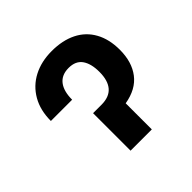

<svg xmlns="http://www.w3.org/2000/svg" viewBox="-139 -677 817 817"><g transform="rotate(-45 269.5 -268.5)"><path d="M271.5 -537.1Q335.9 -537.1 383.1 -513.7Q430.2 -490.2 455.3 -444.8Q480.5 -399.4 480.5 -335.9Q480.5 -262.7 444.8 -216.1Q409.2 -169.4 336.9 -157.2V0H209V-225.6H259.8Q352.5 -225.6 352.5 -331.1Q352.5 -380.4 333 -408Q313.5 -435.5 271.5 -435.5Q229.5 -435.5 208 -408Q186.5 -380.4 186.5 -329.1H58.6Q58.6 -393.1 85.4 -439.9Q112.3 -486.8 160.4 -512Q208.5 -537.1 271.5 -537.1Z"/></g></svg>

Font: Pretendard Std SemiBold
Style: Regular
Weight: 600
Designer: Base glyphs from Inter by Rasmus Andersson; Hangeul glyphs from Noto Sans CJK(Source Han Sans) by Jang Soo-young and Kan
Foundry: Kil Hyung-jin
Version: Version 1.309